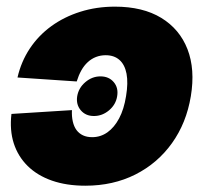

<svg xmlns="http://www.w3.org/2000/svg" viewBox="-20 -559 631 589"><path d="M268.1 -203.1Q242.7 -203.1 227.8 -220.7Q212.9 -238.3 216.8 -263.7Q221.2 -289.6 241.9 -307.1Q262.7 -324.7 288.1 -324.7Q314 -324.7 328.9 -307.1Q343.8 -289.6 339.4 -263.7Q335.4 -238.3 314.7 -220.7Q293.9 -203.1 268.1 -203.1ZM241.7 10.7Q184.1 10.7 139.4 -4.9Q94.7 -20.5 64.9 -49.8Q35.2 -79.1 22.2 -119.4Q9.3 -159.7 15.1 -209.5L200.7 -221.2Q199.7 -201.7 203.4 -186Q207 -170.4 214.8 -159.9Q222.7 -149.4 234.6 -143.8Q246.6 -138.2 262.7 -138.2Q288.6 -138.2 309.6 -153.1Q330.6 -168 345.5 -196Q360.4 -224.1 366.7 -264.2Q373.5 -304.7 368.2 -332.8Q362.8 -360.8 346.4 -375.2Q330.1 -389.6 304.2 -389.6Q288.6 -389.6 274.7 -384.3Q260.7 -378.9 249.3 -368.4Q237.8 -357.9 229.5 -343Q221.2 -328.1 215.3 -309.1L33.7 -321.3Q44.9 -370.1 71.5 -410.2Q98.1 -450.2 137.5 -478.8Q176.8 -507.3 226.3 -522.9Q275.9 -538.6 332.5 -538.6Q418 -538.6 474.6 -504.2Q531.2 -469.7 555.2 -408Q579.1 -346.2 565.4 -263.7Q551.8 -181.6 507.6 -119.9Q463.4 -58.1 395.3 -23.7Q327.1 10.7 241.7 10.7Z"/></svg>

Font: Inter 24pt Black
Style: Italic
Weight: 900
Italic angle: -9.3988°
Designer: Rasmus Andersson
Foundry: rsms
Version: Version 4.001;git-66647c0bb